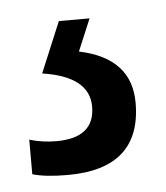

<svg xmlns="http://www.w3.org/2000/svg" viewBox="-32 -30 258 299"><g transform="rotate(-5 97.0 120.0)"><path d="M178 137Q178 67 97 50L118 0H70L37 79Q110 90 110 137Q110 186 50 186Q28 186 8 180V234Q28 240 63 240Q178 240 178 137Z"/></g></svg>

Font: Noto Sans Display Condensed
Style: Regular
Weight: 400
Width: 3
Designer: Monotype Design Team
Foundry: Monotype Imaging Inc.
Version: Version 1.900